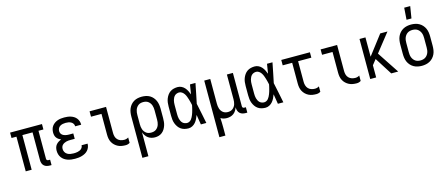

<svg xmlns="http://www.w3.org/2000/svg" viewBox="-56 -1474 5612 2408"><g transform="rotate(-15 2750.0 -269.5)"><path d="M440 8H419Q399 8 379 3Q359 -2 344 -15.5Q329 -29 322.5 -48Q316 -67 316 -87V-450H184V0H107V-450H43V-520H457V-450H393V-87Q393 -82 394.5 -77Q396 -72 400 -68.5Q404 -65 409 -63.5Q414 -62 419 -62H440Z M747 8Q723 8 699.5 5Q676 2 653 -5.5Q630 -13 610 -26.5Q590 -40 575.5 -59.5Q561 -79 554.5 -102Q548 -125 548 -149Q548 -170 553.5 -190Q559 -210 572 -226Q585 -242 602.5 -253Q620 -264 639 -271Q623 -278 608 -288.5Q593 -299 582.5 -313.5Q572 -328 568 -345.5Q564 -363 564 -381Q564 -403 570 -425Q576 -447 589 -464.5Q602 -482 620.5 -495Q639 -508 660 -515.5Q681 -523 703 -525.5Q725 -528 747 -528Q768 -528 789.5 -525.5Q811 -523 831.5 -516.5Q852 -510 870.5 -498.5Q889 -487 902.5 -470Q916 -453 923 -432.5Q930 -412 930 -390V-385H852V-388Q852 -405 841.5 -420.5Q831 -436 815.5 -444Q800 -452 782.5 -455Q765 -458 747 -458Q729 -458 710.5 -454.5Q692 -451 676 -441.5Q660 -432 651 -415.5Q642 -399 642 -380Q642 -368 646 -356Q650 -344 658.5 -335Q667 -326 678 -320Q689 -314 701 -311Q713 -308 725.5 -306.5Q738 -305 750 -305H806V-235H750Q736 -235 722 -234Q708 -233 694 -229Q680 -225 667.5 -218.5Q655 -212 645 -202Q635 -192 630.5 -178.5Q626 -165 626 -150Q626 -129 636.5 -110Q647 -91 665.5 -80Q684 -69 705 -65.5Q726 -62 747 -62Q760 -62 773 -63Q786 -64 799 -67Q812 -70 824 -75Q836 -80 846 -88.5Q856 -97 862 -109Q868 -121 868 -134V-135H946V-132Q946 -109 937.5 -87.5Q929 -66 914 -49Q899 -32 879 -21Q859 -10 837 -3.5Q815 3 792.5 5.5Q770 8 747 8Z M1404 8Q1378 8 1353 4Q1328 0 1305 -11.5Q1282 -23 1263 -41Q1244 -59 1232 -81.5Q1220 -104 1215.5 -129Q1211 -154 1211 -180V-450H1075V-520H1289V-180Q1289 -157 1295.5 -134Q1302 -111 1318.5 -94Q1335 -77 1357.5 -69.5Q1380 -62 1404 -62Q1418 -62 1432 -66Q1446 -70 1458 -78V-8Q1446 0 1432 4Q1418 8 1404 8Z M1564 215V-320Q1564 -347 1568 -373.5Q1572 -400 1582.5 -424.5Q1593 -449 1610.5 -469.5Q1628 -490 1651 -503.5Q1674 -517 1700.5 -522.5Q1727 -528 1754 -528Q1781 -528 1807.5 -522.5Q1834 -517 1857 -503.5Q1880 -490 1897.5 -469.5Q1915 -449 1925.5 -424.5Q1936 -400 1940 -373.5Q1944 -347 1944 -320V-200Q1944 -175 1941.5 -150.5Q1939 -126 1931 -102.5Q1923 -79 1910 -58Q1897 -37 1877.5 -21.5Q1858 -6 1834 1Q1810 8 1785 8Q1761 8 1738 1.5Q1715 -5 1696 -19Q1677 -33 1663.5 -53Q1650 -73 1642 -96V215ZM1754 -62Q1771 -62 1787.5 -66Q1804 -70 1817.5 -80Q1831 -90 1841 -104Q1851 -118 1856.5 -134Q1862 -150 1864 -166.5Q1866 -183 1866 -200V-320Q1866 -337 1864 -353.5Q1862 -370 1856.5 -386Q1851 -402 1841 -416Q1831 -430 1817.5 -440Q1804 -450 1787.5 -454Q1771 -458 1754 -458Q1737 -458 1720.5 -454Q1704 -450 1690.5 -440Q1677 -430 1667 -416Q1657 -402 1651.5 -386Q1646 -370 1644 -353.5Q1642 -337 1642 -320V-200Q1642 -183 1644 -166.5Q1646 -150 1651.5 -134Q1657 -118 1667 -104Q1677 -90 1690.5 -80Q1704 -70 1720.5 -66Q1737 -62 1754 -62Z M2220 8Q2195 8 2169.5 2Q2144 -4 2123 -18.5Q2102 -33 2087 -54.5Q2072 -76 2063 -100Q2054 -124 2051 -149Q2048 -174 2048 -200V-320Q2048 -346 2051 -371Q2054 -396 2063 -420Q2072 -444 2087 -465.5Q2102 -487 2123 -501.5Q2144 -516 2169.5 -522Q2195 -528 2220 -528Q2246 -528 2269.5 -516.5Q2293 -505 2310 -485.5Q2327 -466 2338.5 -443Q2350 -420 2359 -396Q2364 -427 2369 -458Q2374 -489 2379 -520H2450Q2437 -456 2424.5 -391.5Q2412 -327 2398 -263Q2413 -198 2425.5 -132Q2438 -66 2452 0H2381Q2376 -32 2370.5 -64Q2365 -96 2360 -128V-129Q2351 -104 2339.5 -80.5Q2328 -57 2311 -37Q2294 -17 2270 -4.5Q2246 8 2220 8ZM2220 -62Q2236 -62 2250 -69.5Q2264 -77 2274 -89Q2284 -101 2291 -115Q2298 -129 2304 -143.5Q2310 -158 2314.5 -173Q2319 -188 2323 -203Q2327 -218 2330.5 -233Q2334 -248 2337 -264Q2333 -283 2328 -303Q2323 -323 2317 -342.5Q2311 -362 2304 -380.5Q2297 -399 2286 -416Q2275 -433 2257.5 -445.5Q2240 -458 2220 -458Q2205 -458 2189.5 -452.5Q2174 -447 2163 -436.5Q2152 -426 2144.5 -411.5Q2137 -397 2133 -382Q2129 -367 2127.5 -351.5Q2126 -336 2126 -320V-200Q2126 -184 2127.5 -168.5Q2129 -153 2133 -138Q2137 -123 2144.5 -108.5Q2152 -94 2163 -83.5Q2174 -73 2189.5 -67.5Q2205 -62 2220 -62Z M2564 215V-520H2642V-200Q2642 -183 2644 -166.5Q2646 -150 2651 -134.5Q2656 -119 2665.5 -105Q2675 -91 2688 -81Q2701 -71 2717 -66.5Q2733 -62 2750 -62Q2767 -62 2783 -66.5Q2799 -71 2812 -81Q2825 -91 2834.5 -105Q2844 -119 2849 -134.5Q2854 -150 2856 -166.5Q2858 -183 2858 -200V-520H2936V-87Q2936 -82 2937.5 -77Q2939 -72 2942.5 -68.5Q2946 -65 2951 -63.5Q2956 -62 2961 -62H2982V8H2961Q2941 8 2921.5 3Q2902 -2 2887 -15.5Q2872 -29 2865 -48Q2858 -67 2858 -87V-95Q2850 -73 2837.5 -53Q2825 -33 2806.5 -19Q2788 -5 2765 1.5Q2742 8 2719 8Q2698 8 2677 3Q2656 -2 2638 -14Q2640 16 2641 46.5Q2642 77 2642 107V215Z M3220 8Q3195 8 3169.5 2Q3144 -4 3123 -18.5Q3102 -33 3087 -54.5Q3072 -76 3063 -100Q3054 -124 3051 -149Q3048 -174 3048 -200V-320Q3048 -346 3051 -371Q3054 -396 3063 -420Q3072 -444 3087 -465.5Q3102 -487 3123 -501.5Q3144 -516 3169.5 -522Q3195 -528 3220 -528Q3246 -528 3269.5 -516.5Q3293 -505 3310 -485.5Q3327 -466 3338.5 -443Q3350 -420 3359 -396Q3364 -427 3369 -458Q3374 -489 3379 -520H3450Q3437 -456 3424.5 -391.5Q3412 -327 3398 -263Q3413 -198 3425.5 -132Q3438 -66 3452 0H3381Q3376 -32 3370.5 -64Q3365 -96 3360 -128V-129Q3351 -104 3339.5 -80.5Q3328 -57 3311 -37Q3294 -17 3270 -4.5Q3246 8 3220 8ZM3220 -62Q3236 -62 3250 -69.5Q3264 -77 3274 -89Q3284 -101 3291 -115Q3298 -129 3304 -143.5Q3310 -158 3314.5 -173Q3319 -188 3323 -203Q3327 -218 3330.5 -233Q3334 -248 3337 -264Q3333 -283 3328 -303Q3323 -323 3317 -342.5Q3311 -362 3304 -380.5Q3297 -399 3286 -416Q3275 -433 3257.5 -445.5Q3240 -458 3220 -458Q3205 -458 3189.5 -452.5Q3174 -447 3163 -436.5Q3152 -426 3144.5 -411.5Q3137 -397 3133 -382Q3129 -367 3127.5 -351.5Q3126 -336 3126 -320V-200Q3126 -184 3127.5 -168.5Q3129 -153 3133 -138Q3137 -123 3144.5 -108.5Q3152 -94 3163 -83.5Q3174 -73 3189.5 -67.5Q3205 -62 3220 -62Z M3879 8Q3854 8 3828.5 4Q3803 0 3780 -11.5Q3757 -23 3738.5 -41Q3720 -59 3708 -81.5Q3696 -104 3691.5 -129Q3687 -154 3687 -180V-450H3564V-520H3936V-450H3764V-180Q3764 -157 3771 -134Q3778 -111 3794 -94Q3810 -77 3833 -69.5Q3856 -62 3879 -62Q3894 -62 3908 -66Q3922 -70 3934 -78V-8Q3922 0 3908 4Q3894 8 3879 8Z M4404 8Q4378 8 4353 4Q4328 0 4305 -11.5Q4282 -23 4263 -41Q4244 -59 4232 -81.5Q4220 -104 4215.5 -129Q4211 -154 4211 -180V-450H4075V-520H4289V-180Q4289 -157 4295.5 -134Q4302 -111 4318.5 -94Q4335 -77 4357.5 -69.5Q4380 -62 4404 -62Q4418 -62 4432 -66Q4446 -70 4458 -78V-8Q4446 0 4432 4Q4418 8 4404 8Z M4580 0V-520H4657V-269L4849 -520H4943L4756 -283L4943 0H4853L4710 -225L4657 -158V0Z M5250 8Q5223 8 5196.5 2.5Q5170 -3 5146.5 -16Q5123 -29 5104.5 -49.5Q5086 -70 5075 -94.5Q5064 -119 5060 -146Q5056 -173 5056 -200V-320Q5056 -347 5060 -374Q5064 -401 5075 -425.5Q5086 -450 5104.5 -470.5Q5123 -491 5146.5 -504Q5170 -517 5196.5 -522.5Q5223 -528 5250 -528Q5277 -528 5303.5 -522.5Q5330 -517 5353.5 -504Q5377 -491 5395.5 -470.5Q5414 -450 5425 -425.5Q5436 -401 5440 -374Q5444 -347 5444 -320V-200Q5444 -173 5440 -146Q5436 -119 5425 -94.5Q5414 -70 5395.5 -49.5Q5377 -29 5353.5 -16Q5330 -3 5303.5 2.5Q5277 8 5250 8ZM5250 -62Q5267 -62 5284 -66Q5301 -70 5315 -79.5Q5329 -89 5339.5 -103Q5350 -117 5356 -133Q5362 -149 5364 -166Q5366 -183 5366 -200V-320Q5366 -337 5364 -354Q5362 -371 5356 -387Q5350 -403 5339.5 -417Q5329 -431 5315 -440.5Q5301 -450 5284 -454Q5267 -458 5250 -458Q5233 -458 5216 -454Q5199 -450 5185 -440.5Q5171 -431 5160.5 -417Q5150 -403 5144 -387Q5138 -371 5136 -354Q5134 -337 5134 -320V-200Q5134 -183 5136 -166Q5138 -149 5144 -133Q5150 -117 5160.5 -103Q5171 -89 5185 -79.5Q5199 -70 5216 -66Q5233 -62 5250 -62ZM5212 -600 5223 -754H5301L5276 -600Z"/></g></svg>

Font: Iosevka Fixed
Style: Regular
Weight: 400
Monospace: yes
Designer: Belleve Invis
Foundry: Belleve Invis
Version: Version 33.2.4